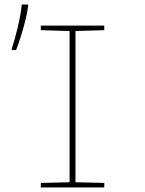

<svg xmlns="http://www.w3.org/2000/svg" viewBox="-20 -827 640 847"><path d="M160 0V-20L287 -23V-690L160 -694V-714H440V-694L313 -690V-23L440 -20V0ZM32 -613Q45 -651 58 -705Q71 -759 76 -807H104V-799Q100 -769 91 -733.5Q82 -698 71.5 -665Q61 -632 51 -606H32Z"/></svg>

Font: Noto Sans Mono Thin
Style: Regular
Weight: 100
Designer: Monotype Design Team
Foundry: Monotype Imaging Inc.
Version: Version 2.014